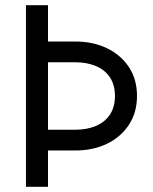

<svg xmlns="http://www.w3.org/2000/svg" viewBox="-20 -720 590 740"><path d="M165 -700V-560H270Q338 -560 391.5 -534.5Q445 -509 476.5 -462Q508 -415 508 -350Q508 -286 476.5 -238.5Q445 -191 391.5 -165.5Q338 -140 270 -140H165V0H80V-700ZM165 -220H270Q315 -220 349.5 -234.5Q384 -249 403.5 -278Q423 -307 423 -350Q423 -393 403.5 -422Q384 -451 349.5 -465.5Q315 -480 270 -480H165Z"/></svg>

Font: Jost
Style: Regular
Weight: 400
Version: Version 3.710